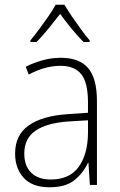

<svg xmlns="http://www.w3.org/2000/svg" viewBox="-20 -784 508 814"><path d="M238 -539Q316 -539 353.5 -495.5Q391 -452 391 -355V0H361L355 -94H353Q334 -52 296.5 -21Q259 10 190 10Q117 10 80.5 -30Q44 -70 44 -133Q44 -212 102 -252.5Q160 -293 267 -300L353 -306V-349Q353 -434 324.5 -469.5Q296 -505 236 -505Q204 -505 171 -496Q138 -487 102 -468L89 -501Q123 -518 160.5 -528.5Q198 -539 238 -539ZM270 -269Q180 -263 131.5 -230.5Q83 -198 83 -133Q83 -80 112.5 -51.5Q142 -23 195 -23Q275 -23 313.5 -76.5Q352 -130 353 -219V-274ZM253 -764Q266 -742 285.5 -713.5Q305 -685 325 -657.5Q345 -630 360 -613V-606H334Q309 -631 282.5 -663.5Q256 -696 235 -725Q213 -697 186.5 -664Q160 -631 135 -606H109V-613Q125 -632 145.5 -659.5Q166 -687 185 -714.5Q204 -742 216 -764Z"/></svg>

Font: Noto Sans Gujarati UI SemiCondensed ExtraLight
Style: Regular
Weight: 200
Width: 4
Designer: Jelle Bosma - Monotype Design Team, Universal Thirst
Foundry: Monotype Imaging Inc.
Version: Version 2.106; ttfautohint (v1.8.4.7-5d5b)